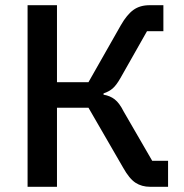

<svg xmlns="http://www.w3.org/2000/svg" viewBox="-20 -718 708 738"><path d="M86 0V-698H199V-402H320L445 -622Q468 -662 493 -680Q518 -698 555 -698H608V-598H545L443 -418Q427 -390 413 -378Q399 -366 378 -359V-354Q403 -350 421 -336Q439 -322 455 -290L565 -100H626V0H557Q525 0 501 -15.5Q477 -31 453 -74L320 -304H199V0Z"/></svg>

Font: IBM Plex Sans Medium
Style: Regular
Weight: 500
Designer: Mike Abbink, Paul van der Laan, Pieter van Rosmalen
Foundry: Bold Monday
Version: Version 3.201